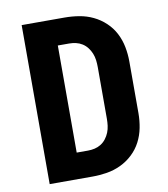

<svg xmlns="http://www.w3.org/2000/svg" viewBox="-82 -805 765 874"><g transform="rotate(-10 300.0 -367.5)"><path d="M77 0V-735H275Q309 -735 342.5 -729.5Q376 -724 406.5 -709.5Q437 -695 462 -671.5Q487 -648 502.5 -618Q518 -588 524.5 -554.5Q531 -521 531 -487V-248Q531 -214 524.5 -180.5Q518 -147 502.5 -117Q487 -87 462 -63.5Q437 -40 406.5 -25.5Q376 -11 342.5 -5.5Q309 0 275 0ZM223 -120H275Q291 -120 306.5 -123.5Q322 -127 335.5 -135.5Q349 -144 359 -157Q369 -170 375 -185Q381 -200 383 -216Q385 -232 385 -248V-487Q385 -503 383 -519Q381 -535 375 -550Q369 -565 359 -578Q349 -591 335.5 -599.5Q322 -608 306.5 -611.5Q291 -615 275 -615H223Z"/></g></svg>

Font: Iosevka Heavy Extended
Style: Regular
Weight: 900
Width: 7
Monospace: yes
Designer: Belleve Invis
Foundry: Belleve Invis
Version: Version 32.5.0; ttfautohint (v1.8.4)